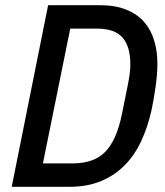

<svg xmlns="http://www.w3.org/2000/svg" viewBox="-20 -718 636 738"><path d="M165 -698H364Q424 -698 466.5 -680.5Q509 -663 535 -632.5Q561 -602 573 -561Q585 -520 585 -474Q585 -432 578 -384Q571 -336 563 -297Q548 -229 522 -174Q496 -119 457 -80.5Q418 -42 366 -21Q314 0 248 0H25ZM260 -90Q342 -90 385.5 -135.5Q429 -181 449 -281L472 -395Q481 -440 481 -471Q481 -539 451 -573.5Q421 -608 353 -608H250L145 -90Z"/></svg>

Font: IBM Plex Sans Condensed Medium
Style: Italic
Weight: 500
Width: 3
Italic angle: -11°
Designer: Mike Abbink, Paul van der Laan, Pieter van Rosmalen
Foundry: Bold Monday
Version: Version 1.3